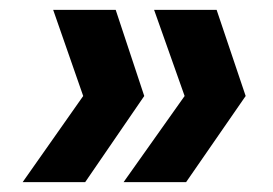

<svg xmlns="http://www.w3.org/2000/svg" viewBox="-20 -490 554 390"><path d="M215 -470 273 -295 153 -120H26L149 -295L88 -470ZM420 -470 479 -295 358 -120H231L355 -295L293 -470Z"/></svg>

Font: DM Sans 12pt
Style: Bold Italic
Weight: 700
Italic angle: -10°
Version: Version 4.004;gftools[0.9.30]